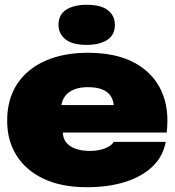

<svg xmlns="http://www.w3.org/2000/svg" viewBox="-20 -774 733 804"><path d="M344 10Q238 10 163.5 -25Q89 -60 49.5 -122.5Q10 -185 10 -268Q10 -359 52 -422.5Q94 -486 170 -519.5Q246 -553 348 -553Q466 -553 543.5 -511Q621 -469 655.5 -394Q690 -319 678 -219H243Q244 -193 258.5 -176Q273 -159 298.5 -150.5Q324 -142 357 -142Q392 -142 420 -153Q448 -164 456 -180H674Q663 -119 618.5 -76.5Q574 -34 503.5 -12Q433 10 344 10ZM236 -324 230 -334H465L457 -325Q456 -352 444 -371Q432 -390 408 -399.5Q384 -409 348 -409Q314 -409 289.5 -399Q265 -389 251.5 -370Q238 -351 236 -324ZM343 -586Q283 -586 254 -609.5Q225 -633 225 -670Q225 -713 257.5 -733.5Q290 -754 343 -754Q403 -754 432 -731Q461 -708 461 -670Q461 -627 428.5 -606.5Q396 -586 343 -586Z"/></svg>

Font: Mona Sans Expanded Black
Style: Regular
Weight: 900
Width: 7
Designer: Deni Anggara
Foundry: GitHub
Version: Version 2.000